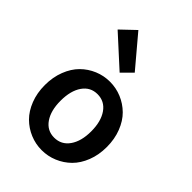

<svg xmlns="http://www.w3.org/2000/svg" viewBox="-236 -907 1022 1022"><g transform="rotate(45 274.5 -396.0)"><path d="M273.9 -502.9Q320.3 -502.9 362.3 -485.4Q404.3 -467.8 436.8 -435.8Q469.2 -403.8 488.5 -354.2Q507.8 -304.7 507.8 -245.1Q507.8 -185.5 488.5 -136.2Q469.2 -86.9 436.8 -54.9Q404.3 -22.9 362.3 -5.4Q320.3 12.2 273.9 12.2Q228 12.2 186 -5.4Q144 -22.9 111.8 -54.9Q79.6 -86.9 60.3 -136.2Q41 -185.5 41 -245.1Q41 -304.7 60.3 -354.2Q79.6 -403.8 111.8 -435.8Q144 -467.8 186 -485.4Q228 -502.9 273.9 -502.9ZM106 -728 186 -804.2 333 -629.9 275.9 -573.2ZM159.2 -245.1Q159.2 -170.9 189.9 -126.5Q220.7 -82 273.9 -82Q327.6 -82 358.9 -126.5Q390.1 -170.9 390.1 -245.1Q390.1 -319.8 358.9 -364.5Q327.6 -409.2 273.9 -409.2Q220.7 -409.2 189.9 -364.7Q159.2 -320.3 159.2 -245.1Z"/></g></svg>

Font: Source Sans Pro Semibold
Style: Regular
Weight: 600
Designer: Paul D. Hunt
Foundry: Adobe Systems Incorporated
Version: Version 2.020;PS 2.0;hotconv 1.0.86;makeotf.lib2.5.63406